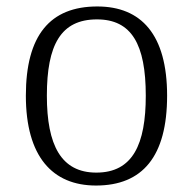

<svg xmlns="http://www.w3.org/2000/svg" viewBox="-20 -564 596 594"><path d="M277 10C421 10 497 -80 497 -268C497 -457 417 -544 281 -544C135 -544 60 -455 60 -268C60 -80 142 10 277 10ZM278 -30C169 -30 125 -115 125 -268C125 -425 168 -504 280 -504C387 -504 431 -427 431 -268C431 -118 391 -30 278 -30Z"/></svg>

Font: Noto Serif Telugu Light
Style: Regular
Weight: 300
Designer: Jelle Bosma - Monotype Design Team
Foundry: Monotype Imaging Inc.
Version: Version 2.005